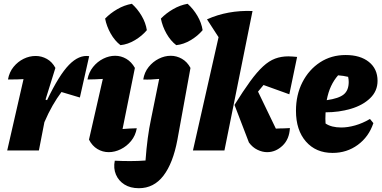

<svg xmlns="http://www.w3.org/2000/svg" viewBox="-20 -793 2016 1012"><path d="M18 0 104 -376Q77 -374 22 -374Q29 -413 51.5 -440.5Q74 -468 104.5 -483Q135 -498 168 -498Q199 -498 227 -482.5Q255 -467 272 -435L220 -268L228 -265Q291 -397 343.5 -451Q396 -505 450 -497L401 -279L304 -308Q280 -276 257.5 -237Q235 -198 214 -149L185 0Z M701 -117Q694 -78 671 -50Q648 -22 616.5 -6.5Q585 9 553 9Q521 9 493.5 -7.5Q466 -24 449 -57L522 -377Q501 -376 481.5 -375Q462 -374 441 -374Q448 -412 470.5 -440Q493 -468 524 -483.5Q555 -499 587 -499Q618 -499 645.5 -483Q673 -467 691 -435L626 -113Q663 -116 701 -117ZM675 -773Q705 -746 726.5 -709.5Q748 -673 754 -634Q729 -604 691.5 -581.5Q654 -559 615 -555Q585 -578 563.5 -616Q542 -654 534 -695Q561 -723 598 -744.5Q635 -766 675 -773Z M984 -435 915 -56Q892 67 841.5 133Q791 199 712 199Q667 199 636 179.5Q605 160 591 127Q577 94 585 54Q625 56 666 56Q707 56 747 53Q756 -72 776 -165L819 -377Q797 -375 776.5 -374Q756 -373 735 -374Q741 -412 763.5 -440Q786 -468 817 -483.5Q848 -499 880 -499Q911 -499 939 -483Q967 -467 984 -435ZM969 -773Q999 -746 1020.5 -709.5Q1042 -673 1048 -634Q1023 -604 985.5 -581.5Q948 -559 909 -555Q879 -578 857.5 -616Q836 -654 828 -695Q855 -723 892 -744.5Q929 -766 969 -773Z M997 0 1132 -597 1071 -691Q1180 -740 1311 -735L1163 0ZM1292 -42 1216 -240Q1262 -314 1298.5 -364Q1335 -414 1366.5 -443Q1398 -472 1430 -484Q1462 -496 1500 -496Q1511 -496 1522.5 -495Q1534 -494 1546 -493L1505 -296L1369 -345Q1355 -329 1340 -310L1434 -115Q1443 -116 1454 -116Q1466 -116 1479 -116.5Q1492 -117 1508 -118Q1505 -59 1469 -25Q1433 9 1388 9Q1363 9 1337 -3.5Q1311 -16 1292 -42Z M1733 13Q1645 13 1592.5 -47Q1540 -107 1540 -209Q1540 -293 1574 -359.5Q1608 -426 1667 -464.5Q1726 -503 1802 -503Q1879 -503 1924.5 -466.5Q1970 -430 1970 -367Q1970 -313 1931 -275.5Q1892 -238 1829.5 -219.5Q1767 -201 1696 -201Q1695 -185 1695 -167Q1695 -154 1696 -142Q1727 -121 1779 -121Q1813 -121 1852 -132Q1891 -143 1930 -166L1948 -144Q1924 -72 1866 -29.5Q1808 13 1733 13ZM1818 -361Q1818 -374 1815 -388Q1790 -394 1762 -396Q1740 -371 1725 -339Q1710 -307 1702 -265Q1766 -274 1792 -295.5Q1818 -317 1818 -361Z"/></svg>

Font: Piazzolla ExtraBold
Style: Italic
Weight: 800
Italic angle: -11.3°
Designer: Juan Pablo del Peral
Foundry: Huerta Tipografica
Version: Version 1.330